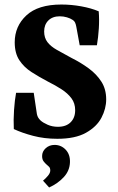

<svg xmlns="http://www.w3.org/2000/svg" viewBox="-20 -603 521 848"><path d="M449 -164Q449 -123 428 -83Q407 -43 359.5 -16.5Q312 10 233 10Q176 10 126.5 -3Q77 -16 41 -33Q39 -73 42 -117Q45 -161 51 -193H129L143 -99Q145 -90 148.5 -84Q152 -78 159 -71Q170 -61 190.5 -52Q211 -43 236 -43Q272 -43 292 -63Q312 -83 312 -116Q312 -147 295.5 -169Q279 -191 252 -208.5Q225 -226 191 -243Q153 -263 119.5 -284.5Q86 -306 65.5 -337Q45 -368 45 -416Q45 -487 96.5 -535Q148 -583 251 -583Q295 -583 339 -575Q383 -567 416 -553Q419 -517 416.5 -477.5Q414 -438 408 -403H332L317 -485Q315 -496 311.5 -503.5Q308 -511 301 -515Q291 -522 275.5 -526.5Q260 -531 244 -531Q212 -531 193.5 -512.5Q175 -494 175 -464Q175 -436 189.5 -417Q204 -398 231.5 -382.5Q259 -367 296 -347Q338 -326 372.5 -300.5Q407 -275 428 -242Q449 -209 449 -164ZM289 113Q288 151 261.5 179.5Q235 208 197 225L170 195Q182 185 192 173Q202 161 202 150Q202 139 196.5 133.5Q191 128 186 124Q179 118 172.5 109.5Q166 101 166 86Q166 66 182 51.5Q198 37 221 37Q250 37 270 58Q290 79 289 113Z"/></svg>

Font: Yrsa
Style: Regular
Weight: 400
Designer: Anna Giedrys (Yrsa+Rasa design), David Brezina (Yrsa art-direction, Rasa art-direction, design)
Foundry: Rosetta Type Foundry
Version: Version 2.004